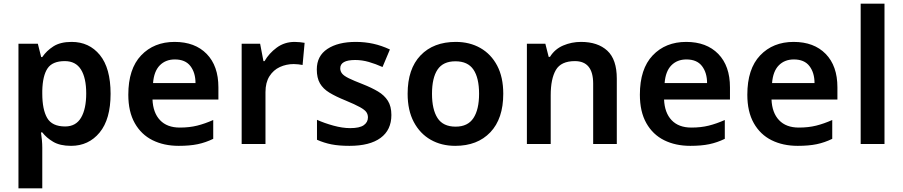

<svg xmlns="http://www.w3.org/2000/svg" viewBox="-20 -780 4891 1040"><path d="M368 -553Q463 -553 521 -482Q579 -411 579 -272Q579 -134 519.5 -62Q460 10 365 10Q305 10 268 -12Q231 -34 209 -63H202Q205 -44 207 -21.5Q209 1 209 20V240H80V-543H185L203 -471H209Q232 -505 269.5 -529Q307 -553 368 -553ZM331 -449Q264 -449 237.5 -409.5Q211 -370 209 -289V-273Q209 -187 235.5 -141Q262 -95 333 -95Q391 -95 419 -142.5Q447 -190 447 -274Q447 -358 418.5 -403.5Q390 -449 331 -449Z M926 -553Q1036 -553 1099.5 -488Q1163 -423 1163 -307V-241H806Q809 -169 847 -129Q885 -89 954 -89Q1006 -89 1048 -99.5Q1090 -110 1135 -130V-28Q1094 -8 1051 1Q1008 10 948 10Q868 10 806.5 -20.5Q745 -51 710 -113Q675 -175 675 -267Q675 -407 744.5 -480Q814 -553 926 -553ZM927 -458Q877 -458 845.5 -426Q814 -394 809 -330H1039Q1039 -386 1011.5 -422Q984 -458 927 -458Z M1576 -553Q1589 -553 1604.5 -551.5Q1620 -550 1630 -548L1619 -428Q1610 -430 1596 -431.5Q1582 -433 1571 -433Q1531 -433 1496 -417Q1461 -401 1439.5 -367Q1418 -333 1418 -281V0H1289V-543H1389L1407 -449H1413Q1437 -491 1479 -522Q1521 -553 1576 -553Z M2100 -157Q2100 -76 2041.5 -33Q1983 10 1873 10Q1816 10 1775.5 2Q1735 -6 1697 -23V-131Q1737 -113 1786 -99.5Q1835 -86 1877 -86Q1928 -86 1950.5 -102Q1973 -118 1973 -144Q1973 -160 1964.5 -172.5Q1956 -185 1930 -199.5Q1904 -214 1851 -236Q1799 -257 1764.5 -278Q1730 -299 1713 -328.5Q1696 -358 1696 -404Q1696 -477 1753.5 -515Q1811 -553 1907 -553Q1957 -553 2002 -543Q2047 -533 2092 -512L2052 -417Q2014 -434 1977.5 -444.5Q1941 -455 1904 -455Q1823 -455 1823 -410Q1823 -394 1833 -381.5Q1843 -369 1869.5 -356Q1896 -343 1945 -324Q1993 -305 2027.5 -284.5Q2062 -264 2081 -234Q2100 -204 2100 -157Z M2706 -272Q2706 -137 2636 -63.5Q2566 10 2446 10Q2371 10 2313 -23Q2255 -56 2221.5 -119Q2188 -182 2188 -272Q2188 -407 2258 -480Q2328 -553 2449 -553Q2524 -553 2582 -520Q2640 -487 2673 -424.5Q2706 -362 2706 -272ZM2320 -272Q2320 -187 2350 -140.5Q2380 -94 2448 -94Q2514 -94 2544.5 -140.5Q2575 -187 2575 -272Q2575 -358 2544.5 -403Q2514 -448 2447 -448Q2380 -448 2350 -403Q2320 -358 2320 -272Z M3127 -553Q3218 -553 3269.5 -505.5Q3321 -458 3321 -354V0H3193V-327Q3193 -449 3094 -449Q3019 -449 2991 -401Q2963 -353 2963 -264V0H2834V-543H2934L2952 -472H2959Q2985 -514 3030.5 -533.5Q3076 -553 3127 -553Z M3697 -553Q3807 -553 3870.5 -488Q3934 -423 3934 -307V-241H3577Q3580 -169 3618 -129Q3656 -89 3725 -89Q3777 -89 3819 -99.5Q3861 -110 3906 -130V-28Q3865 -8 3822 1Q3779 10 3719 10Q3639 10 3577.5 -20.5Q3516 -51 3481 -113Q3446 -175 3446 -267Q3446 -407 3515.5 -480Q3585 -553 3697 -553ZM3698 -458Q3648 -458 3616.5 -426Q3585 -394 3580 -330H3810Q3810 -386 3782.5 -422Q3755 -458 3698 -458Z M4279 -553Q4389 -553 4452.5 -488Q4516 -423 4516 -307V-241H4159Q4162 -169 4200 -129Q4238 -89 4307 -89Q4359 -89 4401 -99.5Q4443 -110 4488 -130V-28Q4447 -8 4404 1Q4361 10 4301 10Q4221 10 4159.5 -20.5Q4098 -51 4063 -113Q4028 -175 4028 -267Q4028 -407 4097.5 -480Q4167 -553 4279 -553ZM4280 -458Q4230 -458 4198.5 -426Q4167 -394 4162 -330H4392Q4392 -386 4364.5 -422Q4337 -458 4280 -458Z M4771 0H4642V-760H4771Z"/></svg>

Font: Noto Sans Sora Sompeng Semi
Style: Bold
Weight: 700
Designer: Monotype Design Team. David Williams.
Foundry: Monotype Imaging Inc.
Version: Version 2.101; ttfautohint (v1.8.4.7-5d5b)